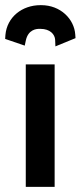

<svg xmlns="http://www.w3.org/2000/svg" viewBox="-31 -725 313 745"><path d="M-11 -574 65 -548 69 -567C78 -611 111 -613 121 -613H126C163 -613 182 -592 183 -570L184 -545L262 -577L261 -591C257 -651 204 -705 129 -705H126C55 -705 -4 -659 -10 -589ZM69 -475V0H181V-475Z"/></svg>

Font: Mint Spirit No2
Style: Bold
Weight: 700
Designer: HARENDAL Hirwen
Foundry: Arkandis Digital Foundry.
Version: Version 1.004;FFEdit